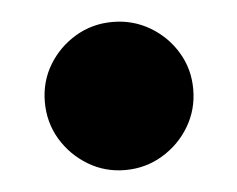

<svg xmlns="http://www.w3.org/2000/svg" viewBox="-32 -265 383 310"><g transform="rotate(-5 160.0 -110.0)"><path d="M160 10Q127 10 99.8 -6.5Q72.5 -23 56.2 -50.2Q40 -77.5 40 -110.5Q40 -143.5 56.2 -170.5Q72.5 -197.5 99.8 -213.8Q127 -230 160 -230Q193 -230 220.5 -213.8Q248 -197.5 264.2 -170.5Q280.5 -143.5 280.5 -110.5Q280.5 -77.5 264.2 -50.2Q248 -23 220.5 -6.5Q193 10 160 10Z"/></g></svg>

Font: Bodoni Moda Black
Style: Italic
Weight: 900
Italic angle: -13°
Version: Version 2.005